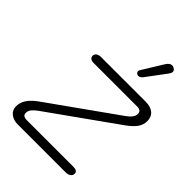

<svg xmlns="http://www.w3.org/2000/svg" viewBox="-275 -1126 1261 1261"><g transform="rotate(45 355.5 -496.0)"><path d="M32 -76Q32 -112 52.5 -143Q73 -174 116 -205L588 -541Q634 -574 634 -606Q634 -638 597 -638H189Q172 -638 162.5 -646Q153 -654 153 -667Q153 -682 165.5 -691Q178 -700 200 -700H613Q659 -700 685 -678.5Q711 -657 711 -617Q711 -583 691.5 -555Q672 -527 628 -495L155 -158Q131 -140 119.5 -125Q108 -110 108 -90Q108 -62 149 -62H581Q598 -62 608 -55.5Q618 -49 618 -37Q618 -20 605 -10Q592 0 570 0H126Q84 0 58 -21Q32 -42 32 -76ZM436 -805Q436 -814 442 -823L529 -964Q547 -992 567 -992Q577 -992 585 -987Q601 -978 601 -964Q601 -955 591 -940L488 -802Q474 -785 459 -785Q453 -785 448 -788Q436 -794 436 -805Z"/></g></svg>

Font: Kodchasan
Style: Italic
Weight: 400
Italic angle: -10°
Version: Version 1.000; ttfautohint (v1.6)